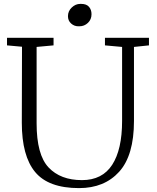

<svg xmlns="http://www.w3.org/2000/svg" viewBox="-20 -952 808 986"><path d="M16 0ZM745 -719 668 -711V-331Q668 -154 592 -70Q516 14 386 14Q229 14 160.5 -68.5Q92 -151 92 -322L93 -712L16 -719V-758H255V-719L168 -711V-319Q168 -157 229.5 -92Q291 -27 401 -27Q505 -27 556 -105.5Q607 -184 607 -331V-711L519 -719V-758H745ZM397 -932Q424 -932 437 -917Q450 -902 450 -879Q450 -852 431.5 -834.5Q413 -817 388 -817H385H382Q361 -817 345 -831.5Q329 -846 329 -869Q329 -895 348.5 -913.5Q368 -932 392 -932H395H398Z"/></svg>

Font: Martel Light
Style: Regular
Weight: 300
Designer: Dan Reynolds
Foundry: Dan Reynolds
Version: Version 1.001; ttfautohint (v1.1) -l 5 -r 5 -G 72 -x 0 -D la